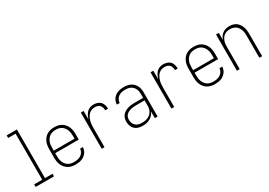

<svg xmlns="http://www.w3.org/2000/svg" viewBox="13 -1556 3349 2386"><g transform="rotate(-30 1687.5 -363.5)"><path d="M56 0V-37H171V-698H64V-735H211V-37H319V0Z M626 8Q599 8 573 2.5Q547 -3 523.5 -16.5Q500 -30 482.5 -50.5Q465 -71 454.5 -95.5Q444 -120 440 -146.5Q436 -173 436 -200V-320Q436 -347 440 -373.5Q444 -400 454.5 -424.5Q465 -449 482.5 -469.5Q500 -490 523 -503.5Q546 -517 572 -522.5Q598 -528 625 -528Q652 -528 678 -522.5Q704 -517 727 -503.5Q750 -490 767.5 -469.5Q785 -449 795.5 -424.5Q806 -400 810 -373.5Q814 -347 814 -320V-242H476V-200Q476 -178 479 -156.5Q482 -135 490 -115Q498 -95 511.5 -78Q525 -61 543.5 -49.5Q562 -38 583.5 -33.5Q605 -29 626 -29Q651 -29 676.5 -34Q702 -39 723 -52.5Q744 -66 757.5 -88.5Q771 -111 772 -136H812Q811 -114 803.5 -93Q796 -72 782.5 -55Q769 -38 751 -25Q733 -12 712.5 -5Q692 2 670 5Q648 8 626 8ZM774 -278V-320Q774 -342 771 -363Q768 -384 760 -404Q752 -424 738.5 -441.5Q725 -459 707 -470.5Q689 -482 668 -486.5Q647 -491 625 -491Q603 -491 582 -486.5Q561 -482 543 -470.5Q525 -459 511.5 -441.5Q498 -424 490 -404Q482 -384 479 -363Q476 -342 476 -320V-278Z M1004 0V-520H1044V-398Q1051 -423 1063 -447Q1075 -471 1093 -490Q1111 -509 1136 -518.5Q1161 -528 1188 -528Q1215 -528 1241.5 -520Q1268 -512 1287 -492.5Q1306 -473 1313.5 -446Q1321 -419 1321 -392H1281Q1281 -411 1276 -430.5Q1271 -450 1258 -464.5Q1245 -479 1226 -485Q1207 -491 1188 -491Q1163 -491 1140 -482.5Q1117 -474 1100 -457Q1083 -440 1072 -417.5Q1061 -395 1054.5 -371.5Q1048 -348 1046 -324Q1044 -300 1044 -276V0Z M1589 8Q1559 8 1529.5 0Q1500 -8 1478 -29Q1456 -50 1446 -79Q1436 -108 1436 -138Q1436 -163 1443 -186.5Q1450 -210 1465.5 -228.5Q1481 -247 1502.5 -259.5Q1524 -272 1547 -279Q1570 -286 1594.5 -288.5Q1619 -291 1643 -291H1766V-348Q1766 -367 1762.5 -386Q1759 -405 1750.5 -422.5Q1742 -440 1728.5 -453.5Q1715 -467 1698 -476Q1681 -485 1662 -488Q1643 -491 1623 -491Q1598 -491 1573 -486Q1548 -481 1527.5 -466.5Q1507 -452 1494.5 -429Q1482 -406 1482 -381H1442Q1442 -403 1449 -424Q1456 -445 1468.5 -463Q1481 -481 1499 -494Q1517 -507 1537.5 -514.5Q1558 -522 1579.5 -525Q1601 -528 1623 -528Q1648 -528 1672 -524Q1696 -520 1718 -509Q1740 -498 1757.5 -481Q1775 -464 1786 -442.5Q1797 -421 1801.5 -396.5Q1806 -372 1806 -348V0H1766V-96Q1756 -71 1737.5 -50Q1719 -29 1695 -16Q1671 -3 1644 2.5Q1617 8 1589 8ZM1602 -29Q1623 -29 1644 -32.5Q1665 -36 1684.5 -44.5Q1704 -53 1720 -67Q1736 -81 1746.5 -99Q1757 -117 1761.5 -138Q1766 -159 1766 -180V-255H1643Q1624 -255 1605 -253Q1586 -251 1568 -246.5Q1550 -242 1532.5 -233.5Q1515 -225 1501.5 -211.5Q1488 -198 1482 -179.5Q1476 -161 1476 -142Q1476 -118 1485 -95Q1494 -72 1512 -56Q1530 -40 1554 -34.5Q1578 -29 1602 -29Z M2004 0V-520H2044V-398Q2051 -423 2063 -447Q2075 -471 2093 -490Q2111 -509 2136 -518.5Q2161 -528 2188 -528Q2215 -528 2241.5 -520Q2268 -512 2287 -492.5Q2306 -473 2313.5 -446Q2321 -419 2321 -392H2281Q2281 -411 2276 -430.5Q2271 -450 2258 -464.5Q2245 -479 2226 -485Q2207 -491 2188 -491Q2163 -491 2140 -482.5Q2117 -474 2100 -457Q2083 -440 2072 -417.5Q2061 -395 2054.5 -371.5Q2048 -348 2046 -324Q2044 -300 2044 -276V0Z M2626 8Q2599 8 2573 2.5Q2547 -3 2523.5 -16.5Q2500 -30 2482.5 -50.5Q2465 -71 2454.5 -95.5Q2444 -120 2440 -146.5Q2436 -173 2436 -200V-320Q2436 -347 2440 -373.5Q2444 -400 2454.5 -424.5Q2465 -449 2482.5 -469.5Q2500 -490 2523 -503.5Q2546 -517 2572 -522.5Q2598 -528 2625 -528Q2652 -528 2678 -522.5Q2704 -517 2727 -503.5Q2750 -490 2767.5 -469.5Q2785 -449 2795.5 -424.5Q2806 -400 2810 -373.5Q2814 -347 2814 -320V-242H2476V-200Q2476 -178 2479 -156.5Q2482 -135 2490 -115Q2498 -95 2511.5 -78Q2525 -61 2543.5 -49.5Q2562 -38 2583.5 -33.5Q2605 -29 2626 -29Q2651 -29 2676.5 -34Q2702 -39 2723 -52.5Q2744 -66 2757.5 -88.5Q2771 -111 2772 -136H2812Q2811 -114 2803.5 -93Q2796 -72 2782.5 -55Q2769 -38 2751 -25Q2733 -12 2712.5 -5Q2692 2 2670 5Q2648 8 2626 8ZM2774 -278V-320Q2774 -342 2771 -363Q2768 -384 2760 -404Q2752 -424 2738.5 -441.5Q2725 -459 2707 -470.5Q2689 -482 2668 -486.5Q2647 -491 2625 -491Q2603 -491 2582 -486.5Q2561 -482 2543 -470.5Q2525 -459 2511.5 -441.5Q2498 -424 2490 -404Q2482 -384 2479 -363Q2476 -342 2476 -320V-278Z M2944 0V-520H2984V-418Q2992 -442 3006.5 -463.5Q3021 -485 3041.5 -500Q3062 -515 3087 -521.5Q3112 -528 3138 -528Q3163 -528 3188 -521.5Q3213 -515 3233.5 -500.5Q3254 -486 3268.5 -464.5Q3283 -443 3291.5 -419.5Q3300 -396 3303 -370.5Q3306 -345 3306 -320V0H3266V-320Q3266 -341 3263.5 -362Q3261 -383 3253.5 -402.5Q3246 -422 3234 -439.5Q3222 -457 3204.5 -469Q3187 -481 3166.5 -486Q3146 -491 3125 -491Q3104 -491 3083.5 -486Q3063 -481 3045.5 -469Q3028 -457 3016 -439.5Q3004 -422 2996.5 -402.5Q2989 -383 2986.5 -362Q2984 -341 2984 -320V0Z"/></g></svg>

Font: Zed Sans Extralight
Style: Regular
Weight: 200
Designer: Belleve Invis
Foundry: Belleve Invis
Version: Version 1.0.0; ttfautohint (v1.8.4)